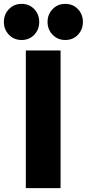

<svg xmlns="http://www.w3.org/2000/svg" viewBox="-70 -969 447 989"><path d="M63 0V-709H242V0ZM41 -763Q2 -763 -24 -790Q-50 -817 -50 -856Q-50 -895 -24 -922Q2 -949 41 -949Q81 -949 106.5 -922Q132 -895 132 -856Q132 -817 106.5 -790Q81 -763 41 -763ZM266 -763Q227 -763 201 -790Q175 -817 175 -856Q175 -895 201 -922Q227 -949 266 -949Q306 -949 331.5 -922Q357 -895 357 -856Q357 -817 331.5 -790Q306 -763 266 -763Z"/></svg>

Font: Outfit Thin ExtraBold
Style: Regular
Weight: 800
Version: Version 1.100;gftools[0.9.27]